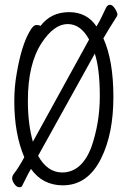

<svg xmlns="http://www.w3.org/2000/svg" viewBox="-20 -762 540 806"><path d="M61 24Q50 24 40.5 10.5Q31 -3 31 -13Q31 -22 37 -31Q59 -59 82 -102Q40 -200 40 -337Q40 -397 50 -453Q70 -571 104 -629Q119 -657 133 -657Q146 -657 150 -653Q194 -711 270 -711Q345 -711 385 -651Q398 -672 407.5 -692.5Q417 -713 424 -727.5Q431 -742 442 -742Q452 -742 462.5 -726Q473 -710 473 -700L471 -694Q434 -636 414 -601Q456 -508 456 -355Q456 -201 405 -98Q349 16 244 16Q159 16 110 -53Q103 -43 74 16Q72 24 61 24ZM241 -38Q321 -38 362 -140Q399 -244 399 -358Q399 -472 378 -537L140 -108Q179 -38 241 -38ZM118 -167 354 -596Q319 -661 264 -661Q207 -661 155 -582Q97 -494 97 -339Q97 -242 118 -167Z"/></svg>

Font: LXGW WenKai Mono TC Light
Style: Regular
Weight: 300
Designer: LXGW / Fontworks Inc.
Foundry: LXGW / Fontworks Inc.
Version: Version 1.330